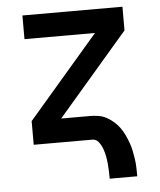

<svg xmlns="http://www.w3.org/2000/svg" viewBox="-51 -574 652 784"><g transform="rotate(-5 275.0 -182.5)"><path d="M367 165Q367 149 366.5 133.5Q366 118 364.5 102.5Q363 87 360 71.5Q357 56 351.5 41Q346 26 336 13Q326 0 310 0H70V-97L359 -433H70V-530H480V-433L191 -97H310Q327 -97 344.5 -94Q362 -91 377.5 -82.5Q393 -74 406.5 -62Q420 -50 430 -36Q440 -22 447.5 -6Q455 10 461 26.5Q467 43 470.5 60Q474 77 476.5 94.5Q479 112 479.5 129.5Q480 147 480 165Z"/></g></svg>

Font: Lode
Style: Bold
Weight: 700
Monospace: yes
Designer: Belleve Invis
Foundry: Belleve Invis
Version: Version 29.2.0; ttfautohint (v1.8.3)